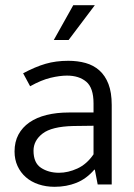

<svg xmlns="http://www.w3.org/2000/svg" viewBox="-20 -710 514 739"><path d="M69 -428Q116 -453 155.5 -464.5Q195 -476 243 -476Q279 -476 309.5 -467.5Q340 -459 362.5 -439Q385 -419 397.5 -386.5Q410 -354 410 -306V0H356L345 -57H343Q313 -22 274.5 -6.5Q236 9 190 9Q157 9 128.5 -0.5Q100 -10 79.5 -28Q59 -46 47.5 -71Q36 -96 36 -127Q36 -164 51 -192Q66 -220 93.5 -239Q121 -258 159.5 -267.5Q198 -277 245 -277H340V-312Q340 -372 312 -395.5Q284 -419 238 -419Q210 -419 174.5 -410.5Q139 -402 96 -378ZM340 -226 262 -225Q179 -223 144 -196Q109 -169 109 -130Q109 -83 138 -64Q167 -45 207 -45Q242 -45 278 -61.5Q314 -78 340 -116ZM244 -556H187L262 -690H345Z"/></svg>

Font: Mukta Mahee Light
Style: Regular
Weight: 300
Designer: Shuchita Grover, Noopur Datye, Girish Dalvi, Yashodeep Gholap
Foundry: Ek Type
Version: Version 2.538;PS 1.000;hotconv 16.6.51;makeotf.lib2.5.65220;